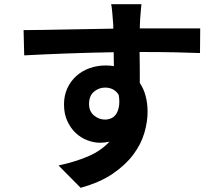

<svg xmlns="http://www.w3.org/2000/svg" viewBox="-20 -823 1040 912"><path d="M403 -329Q403 -294 426.5 -274.5Q450 -255 479 -255Q494 -255 508 -261Q522 -267 531.5 -281Q541 -295 545 -317.5Q549 -340 544 -372Q533 -390 516.5 -398.5Q500 -407 479 -407Q450 -407 426.5 -387.5Q403 -368 403 -329ZM930 -571Q885 -573 814.5 -574.5Q744 -576 643 -576Q644 -538 644 -499.5Q644 -461 644 -429Q663 -401 672 -366Q681 -331 681 -292Q681 -244 665.5 -191Q650 -138 613 -88.5Q576 -39 515 2.5Q454 44 363 69L258 -37Q333 -53 395.5 -79Q458 -105 500 -150Q477 -145 455 -145Q426 -145 395.5 -156.5Q365 -168 340.5 -190.5Q316 -213 300 -247.5Q284 -282 284 -327Q284 -369 299.5 -403Q315 -437 342 -461.5Q369 -486 405 -499Q441 -512 482 -512Q503 -512 521 -509L520 -575Q407 -573 297 -569Q187 -565 95 -560L92 -680Q134 -680 187.5 -681Q241 -682 297.5 -683Q354 -684 411 -685Q468 -686 518 -687Q518 -696 518 -704Q518 -712 517 -717Q515 -741 513 -766Q511 -791 508 -803H652Q651 -797 650 -785Q649 -773 648 -760.5Q647 -748 646 -736Q645 -724 645 -718Q645 -712 644.5 -704.5Q644 -697 644 -688Q681 -688 723.5 -688Q766 -688 805.5 -688Q845 -688 878 -688Q911 -688 931 -688Z"/></svg>

Font: SpoqaHanSans-Bold
Style: Regular
Weight: 700
Designer: [Spoqa Han Sans] Dong-huui Kim \uAE40 \uB3D9 \uD718   [Noto Sans] Ryoko NISHIZUKA \u897F \u585A \u6DBC \u5B50  (kana & i
Foundry: Spoqa (http://www.spoqa-han-sans.com)
Version: Version 2.000